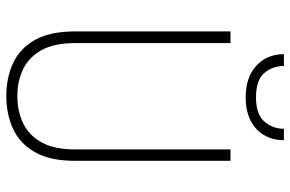

<svg xmlns="http://www.w3.org/2000/svg" viewBox="-178 -745 934 618"><g transform="rotate(90 289.0 -436.0)"><path d="M460.9 -710.9H497.6V-210.4Q497.6 -130.4 470 -81.8Q442.4 -33.2 395 -11.2Q347.7 10.7 289.1 10.7Q230 10.7 182.9 -11.2Q135.7 -33.2 108.4 -81.8Q81.1 -130.4 81.1 -210.4V-710.9H118.7V-210.4Q118.7 -144 141.1 -103.3Q163.6 -62.5 202.1 -43.7Q240.7 -24.9 289.1 -24.9Q338.4 -24.9 377.2 -43.7Q416 -62.5 438.5 -103.3Q460.9 -144 460.9 -210.4ZM394.5 -882.8H431.2Q431.2 -846.7 414.8 -818.8Q398.4 -791 367.7 -775.4Q336.9 -759.8 293.5 -759.8Q228.5 -759.8 191.4 -794.2Q154.3 -828.6 154.3 -882.8H192.4Q192.4 -846.2 215.1 -819.6Q237.8 -793 293.5 -793Q347.7 -793 371.1 -819.8Q394.5 -846.7 394.5 -882.8Z"/></g></svg>

Font: Roboto Condensed ExtraLight
Style: Regular
Weight: 250
Designer: Christian Robertson
Foundry: Google
Version: Version 3.008; 2023